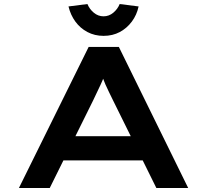

<svg xmlns="http://www.w3.org/2000/svg" viewBox="-20 -933 1028 953"><path d="M74 0 420 -700H570L914 0H756L540 -437Q530 -458 520.5 -477Q511 -496 503 -514.5Q495 -533 488 -552Q481 -571 474 -592H510Q503 -571 495.5 -551Q488 -531 479 -512Q470 -493 461 -474Q452 -455 442 -434L227 0ZM231 -137 283 -257H701L722 -137ZM494 -755Q450 -755 414 -774Q378 -793 354 -826Q330 -859 320 -901L414 -913Q424 -888 445.5 -870Q467 -852 494 -852Q521 -852 542.5 -870Q564 -888 574 -913L668 -901Q659 -859 634.5 -826Q610 -793 574.5 -774Q539 -755 494 -755Z"/></svg>

Font: Lexend Zetta SemiBold
Style: Regular
Weight: 600
Designer: Bonnie Shaver-Troup, Thomas Jockin
Foundry: Lexend
Version: Version 1.007